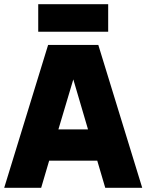

<svg xmlns="http://www.w3.org/2000/svg" viewBox="-20 -894 697 914"><path d="M0 0Q52 -168 104.5 -340Q157 -512 209 -680Q268 -680 328.5 -680Q389 -680 448 -680Q500 -512 552.5 -340Q605 -168 657 0Q614 0 569.5 0Q525 0 481 0Q471 -32 462 -64.5Q453 -97 443 -129Q386 -129 328.5 -129Q271 -129 214 -129Q204 -97 195 -64.5Q186 -32 176 0Q133 0 88.5 0Q44 0 0 0ZM258 -278Q293 -278 328.5 -278Q364 -278 399 -278Q382 -337 364 -397Q346 -457 329 -516Q312 -457 293.5 -397Q275 -337 258 -278ZM162 -743Q162 -775 162 -808.5Q162 -842 162 -874Q245 -874 329 -874Q413 -874 495 -874Q495 -842 495 -808.5Q495 -775 495 -743Q413 -743 329 -743Q245 -743 162 -743Z"/></svg>

Font: Tilt Warp
Style: Regular
Weight: 400
Designer: Andy Clymer
Foundry: Andy Clymer
Version: Version 1.000